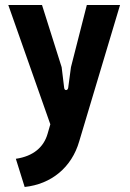

<svg xmlns="http://www.w3.org/2000/svg" viewBox="-20 -527 517 763"><path d="M43 104 78 216C183 205 265 139 295 34L457 -507H325L262 -260L251 -178C249 -166 236 -166 235 -178L225 -260L147 -507H13L180 -33L169 5C154 57 113 94 43 104Z"/></svg>

Font: Finlandica SemiBold
Style: Regular
Weight: 600
Designer: Niklas Ekholm, Juho Hiilivirta, Jaakko Suomalainen
Foundry: Helsinki Type Studio
Version: Version 2.000;Glyphs 3.2 (3202)